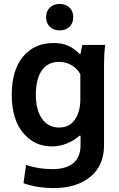

<svg xmlns="http://www.w3.org/2000/svg" viewBox="-20 -726 598 965"><path d="M383.8 -226.1V-353Q369.1 -380.9 340.3 -397.9Q311.5 -415 275.9 -415Q220.7 -415 190.4 -372.3Q160.2 -329.6 160.2 -251Q160.2 -171.9 191.7 -128.4Q223.1 -85 276.9 -85Q329.1 -85 356.4 -124.8Q383.8 -164.6 383.8 -226.1ZM502.9 -408.2V3.9Q502.9 106 434.1 162.6Q365.2 219.2 251 219.2Q165.5 219.2 98.1 194.8L110.8 103Q172.9 124 243.2 124Q313.5 124 349.1 93.3Q384.8 62.5 384.8 3.9V-43.9H379.9Q315.9 9.8 240.2 9.8Q152.3 9.8 95.7 -58.6Q39.1 -127 39.1 -249Q39.1 -373.5 95.9 -441.7Q152.8 -509.8 249 -509.8Q291 -509.8 321.8 -496.3Q352.5 -482.9 379.9 -455.1H384.8Q386.2 -468.3 394 -500H508.8Q502.9 -455.6 502.9 -408.2ZM211.9 -639.2Q211.9 -670.4 230.7 -688.2Q249.5 -706.1 279.8 -706.1Q310.5 -706.1 329.3 -688Q348.1 -669.9 348.1 -639.2Q348.1 -609.4 329.1 -591.3Q310.1 -573.2 279.8 -573.2Q249.5 -573.2 230.7 -591.3Q211.9 -609.4 211.9 -639.2Z"/></svg>

Font: LT Hoop SemBd
Style: Regular
Weight: 600
Designer: Daniel Lyons
Foundry: LyonsType
Version: Version 1.000